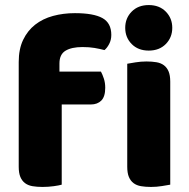

<svg xmlns="http://www.w3.org/2000/svg" viewBox="-20 -731 749 759"><path d="M54 -486Q54 -537 71.5 -573.5Q89 -610 119 -633.5Q149 -657 189.5 -668Q230 -679 276 -679Q350 -679 385 -659.5Q420 -640 420 -593Q420 -573 411.5 -557Q403 -541 393 -533Q374 -538 353.5 -541.5Q333 -545 306 -545Q263 -545 239 -530.5Q215 -516 215 -480V-448H379Q385 -437 390.5 -420.5Q396 -404 396 -384Q396 -349 380.5 -333.5Q365 -318 339 -318H224V-1Q214 2 192.5 5Q171 8 148 8Q126 8 108.5 5Q91 2 79 -7Q67 -16 60.5 -31.5Q54 -47 54 -72ZM475 -621Q475 -659 500.5 -685Q526 -711 568 -711Q610 -711 635.5 -685Q661 -659 661 -621Q661 -583 635.5 -557Q610 -531 568 -531Q526 -531 500.5 -557Q475 -583 475 -621ZM653 -1Q642 1 620.5 4.5Q599 8 577 8Q555 8 537.5 5Q520 2 508 -7Q496 -16 489.5 -31.5Q483 -47 483 -72V-479Q494 -481 515.5 -484.5Q537 -488 559 -488Q581 -488 598.5 -485Q616 -482 628 -473Q640 -464 646.5 -448.5Q653 -433 653 -408Z"/></svg>

Font: Baloo Tammudu
Style: Regular
Weight: 400
Designer: Omkar Shende and Ek Type
Foundry: Ek Type
Version: Version 1.443;PS 1.000;hotconv 16.6.51;makeotf.lib2.5.65220;